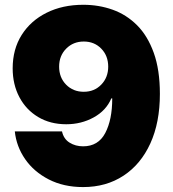

<svg xmlns="http://www.w3.org/2000/svg" viewBox="-20 -759 711 791"><path d="M323.2 -739.3Q387.2 -739.3 444.1 -719Q501 -698.7 544.7 -655Q588.4 -611.3 613.5 -541.3Q638.7 -471.2 638.7 -372.1Q638.7 -254.4 599.4 -168.2Q560.1 -82 488.8 -35.2Q417.5 11.7 322.3 11.7Q242.2 11.7 180.9 -19.8Q119.6 -51.3 83.5 -103.5Q47.4 -155.8 41 -217.8H235.4Q242.2 -186.5 266.6 -171.4Q291 -156.2 322.3 -156.2Q384.8 -156.2 413.6 -210.9Q442.4 -265.6 442.4 -353.5H438.5Q417.5 -303.7 366.2 -275.4Q314.9 -247.1 252.9 -247.1Q187 -247.1 137.2 -276.9Q87.4 -306.6 59.8 -358.9Q32.2 -411.1 32.2 -477.5Q32.2 -556.2 69.3 -615Q106.4 -673.8 172.1 -706.5Q237.8 -739.3 323.2 -739.3ZM325.2 -587.9Q281.7 -587.9 252.7 -558.6Q223.6 -529.3 223.6 -484.4Q223.6 -439.5 252.4 -410.2Q281.2 -380.9 325.2 -380.9Q368.7 -380.9 397.2 -410.4Q425.8 -439.9 425.8 -484.4Q425.8 -529.3 397.2 -558.6Q368.7 -587.9 325.2 -587.9Z"/></svg>

Font: Inter Tight Black
Style: Regular
Weight: 900
Designer: Rasmus Andersson
Foundry: rsms
Version: Version 3.004; ttfautohint (v1.8.4.7-5d5b)